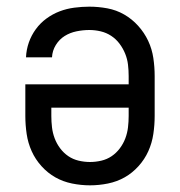

<svg xmlns="http://www.w3.org/2000/svg" viewBox="-20 -548 540 576"><path d="M250 8Q223 8 196 2.5Q169 -3 146 -16Q123 -29 104.5 -49.5Q86 -70 75 -94.5Q64 -119 60 -146Q56 -173 56 -200V-295H366V-320Q366 -337 364 -354Q362 -371 355.5 -387Q349 -403 338.5 -417Q328 -431 313.5 -440.5Q299 -450 282 -454Q265 -458 248 -458Q229 -458 209.5 -454Q190 -450 174 -440Q158 -430 147.5 -413Q137 -396 136 -376H58Q59 -399 66.5 -420.5Q74 -442 87.5 -460.5Q101 -479 119.5 -492.5Q138 -506 159 -514Q180 -522 203 -525Q226 -528 248 -528Q275 -528 302 -523Q329 -518 352.5 -504.5Q376 -491 394.5 -470.5Q413 -450 424.5 -425.5Q436 -401 440 -374Q444 -347 444 -320V-200Q444 -173 440 -146Q436 -119 425 -94.5Q414 -70 395.5 -49.5Q377 -29 354 -16Q331 -3 304 2.5Q277 8 250 8ZM250 -62Q267 -62 284 -66Q301 -70 315 -79.5Q329 -89 339.5 -103Q350 -117 356 -133Q362 -149 364 -166Q366 -183 366 -200V-225H134V-200Q134 -183 136 -166Q138 -149 144 -133Q150 -117 160.5 -103Q171 -89 185 -79.5Q199 -70 216 -66Q233 -62 250 -62Z"/></svg>

Font: Iosevka www.saffi
Style: Regular
Weight: 400
Monospace: yes
Designer: Belleve Invis
Foundry: Belleve Invis
Version: Version 22.0.2; ttfautohint (v1.8.3)